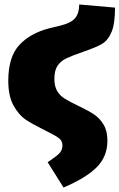

<svg xmlns="http://www.w3.org/2000/svg" viewBox="-20 -611 534 858"><path d="M193 114Q229 90 244 75.5Q259 61 259 39Q259 19 244 7Q229 -5 178 -30Q124 -57 94.5 -76.5Q65 -96 41 -138.5Q17 -181 17 -250Q17 -356 65.5 -409Q114 -462 198 -484Q208 -486 253.5 -497.5Q299 -509 316.5 -531Q334 -553 334 -591L494 -577Q494 -505 478.5 -468Q463 -431 436 -415Q409 -399 353 -380Q301 -362 276 -350Q251 -338 237 -317Q223 -296 223 -259Q223 -226 235 -205Q247 -184 269.5 -170Q292 -156 336 -135Q378 -115 402 -98.5Q426 -82 443 -54Q460 -26 460 18Q460 88 412.5 136Q365 184 264 227Z"/></svg>

Font: Fira Sans Black
Style: Regular
Weight: 900
Designer: Carrois Corporate & Edenspiekermann AG
Foundry: Carrois Corporate GbR & Edenspiekermann AG
Version: Version 4.203